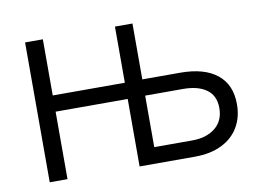

<svg xmlns="http://www.w3.org/2000/svg" viewBox="-63 -623 979 717"><g transform="rotate(-10 427.0 -265.0)"><path d="M71.3 -530.3H138.7V-317.4H412.1V-530.3H478.5V-318.4H622.1Q712.9 -318.4 761.7 -279.3Q810.5 -240.2 810.5 -166Q810.5 -116.7 788.3 -79.1Q766.1 -41.5 723.6 -20.8Q681.2 0 622.1 0H412.1V-255.9H138.7V0H71.3ZM622.1 -61.5Q677.2 -61.5 710.2 -88.4Q743.2 -115.2 743.2 -163.1Q743.2 -210.4 710.9 -233.6Q678.7 -256.8 622.1 -256.8H478.5V-61.5Z"/></g></svg>

Font: Pretendard Std Light
Style: Regular
Weight: 300
Designer: Base glyphs from Inter by Rasmus Andersson; Hangeul glyphs from Noto Sans CJK(Source Han Sans) by Jang Soo-young and Kan
Foundry: Kil Hyung-jin
Version: Version 1.309